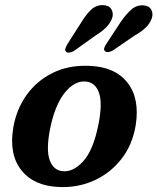

<svg xmlns="http://www.w3.org/2000/svg" viewBox="-20 -738 631 770"><path d="M336 -474Q440 -471 490.8 -407Q541.5 -343 524 -234.5Q511 -157 467.2 -100.8Q423.5 -44.5 358.8 -14.8Q294 15 218 12Q116.5 8.5 65.8 -55.2Q15 -119 33.5 -227.5Q46 -300 86.5 -356.8Q127 -413.5 190.5 -445.2Q254 -477 336 -474ZM231 -51.5Q273.5 -47 314 -91.5Q354.5 -136 375 -240Q391.5 -323.5 377.2 -365.2Q363 -407 325 -411Q279 -415.5 239.2 -365.5Q199.5 -315.5 180.5 -219.5Q164.5 -137 179.2 -96Q194 -55 231 -51.5ZM304.5 -646Q324 -678.5 344.5 -698.2Q365 -718 393 -717.5Q416.5 -717 426.2 -701.5Q436 -686 430 -666Q422.5 -645.5 406.5 -629Q390.5 -612.5 363 -595.5L277 -534Q268.5 -528.5 259.2 -527.2Q250 -526 245 -530.5Q240 -535.5 242.2 -543.2Q244.5 -551 250 -560.5ZM463.5 -649Q485 -680.5 506.5 -699.5Q528 -718.5 555 -716.5Q578 -715 586.8 -698.8Q595.5 -682.5 588 -662.5Q580 -642 563.2 -626.2Q546.5 -610.5 518.5 -594.5L432.5 -535.5Q423 -530 414 -529.2Q405 -528.5 400.5 -533.5Q395.5 -539 398.2 -546.5Q401 -554 407 -563Z"/></svg>

Font: Fraunces 9pt Soft SemiBold
Style: Italic
Weight: 600
Italic angle: -16°
Version: Version 1.000;[b76b70a41]